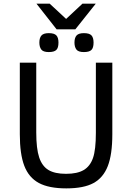

<svg xmlns="http://www.w3.org/2000/svg" viewBox="-20 -1020 726 1055"><path d="M597.2 -282.2Q597.2 -171.4 572.3 -107.4Q547.4 -43.5 493.9 -14.2Q440.4 15.1 344.2 15.1Q248.5 15.1 193.4 -14.6Q138.2 -44.4 113.5 -108.9Q88.9 -173.3 88.9 -282.2V-675.8H179.2V-292Q179.2 -203.1 195.3 -155Q211.4 -106.9 246.3 -85.9Q281.2 -64.9 342.8 -64.9Q404.8 -64.9 439.9 -85.7Q475.1 -106.4 491 -151.9Q506.8 -197.3 506.8 -290V-675.8H597.2ZM494.1 -786.1Q494.1 -756.8 482.2 -745.4Q470.2 -733.9 440.9 -733.9Q410.2 -733.9 399.7 -748Q389.2 -762.2 389.2 -786.1Q389.2 -812 400.6 -825Q412.1 -837.9 440.9 -837.9Q471.2 -837.9 482.7 -825.4Q494.1 -813 494.1 -786.1ZM301.3 -786.1Q301.3 -756.8 289.3 -745.4Q277.3 -733.9 248 -733.9Q217.3 -733.9 206.8 -748Q196.3 -762.2 196.3 -786.1Q196.3 -812 207.8 -825Q219.2 -837.9 248 -837.9Q278.3 -837.9 289.8 -825.4Q301.3 -813 301.3 -786.1ZM252.9 -1000 343.3 -916 433.1 -1000H506.3L394 -858.9H291L180.2 -1000Z"/></svg>

Font: ClearSansRegular
Style: Regular
Weight: 400
Foundry: Intel Corporation
Version: Version 1.00